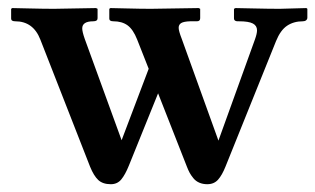

<svg xmlns="http://www.w3.org/2000/svg" viewBox="-20 -456 801 488"><path d="M195.3 -357.4 289.1 -99.6 357.9 -281.2 328.6 -355.5Q318.4 -381.3 304.2 -391.6Q290 -401.9 268.1 -401.9Q257.8 -401.9 257.8 -408.7V-433.6L260.7 -435.5L299.8 -434.6Q338.4 -433.6 363.3 -433.6L484.9 -435.5L488.8 -433.6V-409.7Q488.8 -401.9 480.5 -401.9H463.4Q447.3 -401.4 440.7 -397.5Q434.1 -393.6 434.1 -385.3Q434.1 -377.4 441.9 -357.4L535.2 -98.6L627.9 -355.5Q633.3 -370.6 633.3 -378.9Q633.3 -390.6 622.8 -396.2Q612.3 -401.9 586.9 -401.9H582.5Q574.7 -402.8 574.7 -409.2V-433.6L578.6 -435.5L621.1 -434.6Q663.6 -433.6 690.9 -433.6L758.8 -435.5L761.2 -433.6V-411.1Q761.2 -407.2 758.1 -404.5Q754.9 -401.9 750 -401.9Q726.6 -401.9 709.7 -390.6Q692.9 -379.4 681.6 -351.6L553.2 -32.7Q544.4 -10.7 534.2 0.7Q523.9 12.2 506.8 12.2Q495.6 12.2 486.6 8.3Q477.5 4.4 471.4 -3.2Q465.3 -10.7 461.9 -17.1Q458.5 -23.4 455.1 -32.2L381.8 -218.8L307.6 -35.2Q298.3 -12.2 288.3 0Q278.3 12.2 261.7 12.2Q241.2 12.2 229.7 1.5Q218.3 -9.3 209 -32.2L82.5 -355.5Q64.5 -401.9 18.6 -401.9Q8.3 -401.9 8.3 -408.7V-433.6L11.2 -435.5L51.3 -434.6Q91.3 -433.6 117.2 -433.6L224.1 -435.5L228 -433.6V-409.7Q228 -401.9 217.3 -401.9Q189 -401.9 189 -383.8Q189 -375.5 195.3 -357.4Z"/></svg>

Font: LL2
Style: Bold
Weight: 700
Designer: Philipp H. Poll
Foundry: Philipp H. Poll
Version: Version 2.7.x